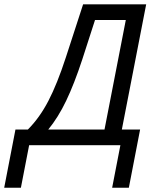

<svg xmlns="http://www.w3.org/2000/svg" viewBox="-107 -679 728 898"><path d="M462.9 -73.2H548.3L495.6 199.2H417.5L456.1 0H29.3L-9.3 199.2H-87.4L-34.7 -73.2H23.4Q78.1 -127.9 119.4 -207.3Q160.6 -286.6 200.7 -409.7L281.7 -658.7H576.7ZM481.4 -585.4H337.4L277.8 -400.9Q240.2 -286.6 202.6 -208Q165 -129.4 118.7 -73.2H381.8Z"/></svg>

Font: Cousine
Style: Italic
Weight: 400
Italic angle: -12°
Monospace: yes
Designer: Steve Matteson
Foundry: Monotype Imaging Inc.
Version: Version 1.21